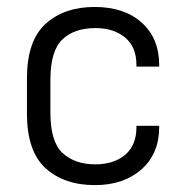

<svg xmlns="http://www.w3.org/2000/svg" viewBox="-20 -534 543 560"><path d="M112.3 -43.9Q58.6 -93.8 58.6 -202.1V-305.7Q58.6 -414.1 112.3 -463.9Q167 -513.7 255.9 -513.7Q342.8 -513.7 393.6 -467.8Q444.3 -421.9 444.3 -344.7V-339.8H377.9V-344.7Q377.9 -396.5 345.7 -423.8Q312.5 -452.1 258.8 -452.1Q196.3 -452.1 162.1 -418.9Q127 -385.7 127 -301.8V-206.1Q127 -122.1 161.1 -88.9Q197.3 -54.7 257.8 -54.7Q312.5 -54.7 345.7 -83Q377.9 -111.3 377.9 -162.1V-167H444.3V-163.1Q444.3 -85.9 392.6 -40Q340.8 5.9 256.8 5.9Q167 5.9 112.3 -43.9Z"/></svg>

Font: Dinish
Style: Regular
Weight: 400
Designer: Bert Driehuis
Foundry: Playbeing
Version: Version 3.006; git-39231f3c-release